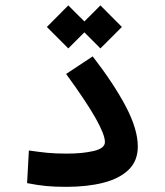

<svg xmlns="http://www.w3.org/2000/svg" viewBox="-20 -707 626 730"><path d="M232.4 3.4Q187 3.4 155 0.2Q123 -2.9 83 -10.7L89.8 -134.8Q130.4 -128.9 160.2 -126Q189.9 -123 234.4 -123Q294.9 -123 336.9 -133.1Q378.9 -143.1 378.9 -167Q378.9 -194.8 343.3 -258.1Q307.6 -321.3 231.4 -425.8L332.5 -492.7Q414.1 -386.7 459 -301Q503.9 -215.3 503.9 -149.9Q503.9 -95.2 469 -61.5Q434.1 -27.8 372.8 -12.2Q311.5 3.4 232.4 3.4ZM361.8 -522.9 300.8 -584 239.7 -522.9 158.2 -604.5 239.7 -686.5 300.8 -625.5 361.8 -686.5 443.4 -604.5Z"/></svg>

Font: CaskaydiaCove NFP SemiBold
Style: Regular
Weight: 600
Designer: Aaron Bell
Foundry: Saja Typeworks
Version: Version 2111.001; VTT 6.35;Nerd Fonts 3.1.1